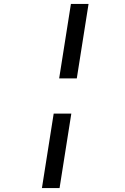

<svg xmlns="http://www.w3.org/2000/svg" viewBox="-20 -850 640 980"><path d="M282 -450 342 -830H432L372 -450ZM194 110 254 -270H344L284 110Z"/></svg>

Font: NKDuy Mono
Style: Italic
Weight: 400
Italic angle: -9°
Monospace: yes
Designer: NKDuy
Foundry: NKDuy
Version: Version 2.251; ttfautohint (v1.8.4.7-5d5b)